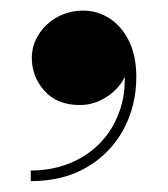

<svg xmlns="http://www.w3.org/2000/svg" viewBox="-20 -188 316 362"><path d="M38 153.5V133.5Q78 133.5 112.2 119.5Q146.5 105.5 171 79.2Q195.5 53 207.2 16.2Q219 -20.5 213.5 -66.5H220Q220.5 -48.5 208.2 -31Q196 -13.5 175.2 -1.8Q154.5 10 130.5 10Q87.5 10 63.8 -16.8Q40 -43.5 40 -79Q40 -103 53.2 -123.5Q66.5 -144 88.5 -156Q110.5 -168 137 -168Q164 -168 187 -153Q210 -138 223.5 -110Q237 -82 237 -43Q237 11.5 212.8 56.2Q188.5 101 144 127.2Q99.5 153.5 38 153.5Z"/></svg>

Font: Bodoni Moda 11pt
Style: Bold
Weight: 700
Designer: Owen Earl
Foundry: indestructible type
Version: Version 2.004